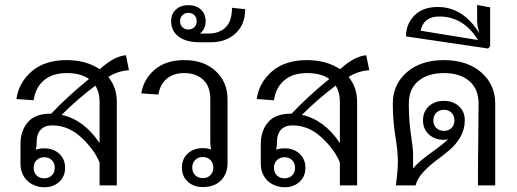

<svg xmlns="http://www.w3.org/2000/svg" viewBox="-20 -762 2123 789"><path d="M64.2 -88.3V-171.7Q64.2 -223.3 93.8 -259.2Q123.3 -295 190 -295H190.8Q257.5 -365.8 345.8 -437.5Q311.7 -461.7 254.2 -461.7Q195.8 -461.7 160.8 -432.1Q125.8 -402.5 118.3 -350L47.5 -355Q56.7 -422.5 110.4 -468.8Q164.2 -515 254.2 -515Q333.3 -515 390 -477.5Q448.3 -530.8 497.5 -535L510 -473.3Q464.2 -470.8 425 -445.8Q460 -403.3 460 -343.3V0H389.2V-94.2Q367.5 -147.5 314.2 -197.1Q260.8 -246.7 194.2 -246.7Q163.3 -246.7 147.1 -228.8Q130.8 -210.8 130.8 -181.7Q130.8 -160 127.5 -146.7Q141.7 -152.5 161.7 -152.5Q199.2 -152.5 223.3 -130.4Q247.5 -108.3 247.5 -72.5Q247.5 -36.7 223.3 -14.6Q199.2 7.5 161.7 7.5Q142.5 7.5 125 0.8Q96.7 -9.2 80.4 -32.9Q64.2 -56.7 64.2 -88.3ZM192.9 -103.8Q180.8 -115.8 161.7 -115.8Q142.5 -115.8 130.4 -103.8Q118.3 -91.7 118.3 -72.5Q118.3 -53.3 130.4 -41.2Q142.5 -29.2 161.7 -29.2Q180.8 -29.2 192.9 -41.2Q205 -53.3 205 -72.5Q205 -91.7 192.9 -103.8ZM233.3 -290Q325 -270 389.2 -174.2V-343.3Q389.2 -383.3 371.7 -410Q297.5 -354.2 233.3 -290Z M560.8 -378.3Q569.2 -435 615 -475Q660.8 -515 737.5 -515Q818.3 -515 866.7 -469.6Q915 -424.2 915 -355V-150V-92.5Q915 -47.5 887.9 -20.4Q860.8 6.7 813.3 6.7Q775.8 6.7 751.7 -15.4Q727.5 -37.5 727.5 -73.3Q727.5 -109.2 751.7 -131.2Q775.8 -153.3 813.3 -153.3Q833.3 -153.3 847.5 -147.5Q844.2 -161.7 844.2 -179.2V-355Q844.2 -407.5 814.6 -434.6Q785 -461.7 737.5 -461.7Q692.5 -461.7 665 -438.3Q637.5 -415 630.8 -373.3ZM844.6 -104.6Q832.5 -116.7 813.3 -116.7Q794.2 -116.7 782.1 -104.6Q770 -92.5 770 -73.3Q770 -54.2 782.1 -42.1Q794.2 -30 813.3 -30Q832.5 -30 844.6 -42.1Q856.7 -54.2 856.7 -73.3Q856.7 -92.5 844.6 -104.6Z M778.8 -699.6Q769.2 -709.2 754.2 -709.2Q739.2 -709.2 729.6 -699.6Q720 -690 720 -675Q720 -660 729.6 -650.4Q739.2 -640.8 754.2 -640.8Q769.2 -640.8 778.8 -650.4Q788.3 -660 788.3 -675Q788.3 -690 778.8 -699.6ZM825 -675Q825 -642.5 801.7 -624.2H816.7H837.5Q880.8 -624.2 907.1 -649.6Q933.3 -675 933.3 -730L987.5 -724.2Q987.5 -661.7 948.3 -625Q909.2 -588.3 845.8 -588.3H800Q745.8 -588.3 714.6 -611.2Q683.3 -634.2 683.3 -675Q683.3 -705 702.9 -722.9Q722.5 -740.8 754.2 -740.8Q785.8 -740.8 805.4 -722.9Q825 -705 825 -675Z M1051.7 -88.3V-171.7Q1051.7 -223.3 1081.2 -259.2Q1110.8 -295 1177.5 -295H1178.3Q1245 -365.8 1333.3 -437.5Q1299.2 -461.7 1241.7 -461.7Q1183.3 -461.7 1148.3 -432.1Q1113.3 -402.5 1105.8 -350L1035 -355Q1044.2 -422.5 1097.9 -468.8Q1151.7 -515 1241.7 -515Q1320.8 -515 1377.5 -477.5Q1435.8 -530.8 1485 -535L1497.5 -473.3Q1451.7 -470.8 1412.5 -445.8Q1447.5 -403.3 1447.5 -343.3V0H1376.7V-94.2Q1355 -147.5 1301.7 -197.1Q1248.3 -246.7 1181.7 -246.7Q1150.8 -246.7 1134.6 -228.8Q1118.3 -210.8 1118.3 -181.7Q1118.3 -160 1115 -146.7Q1129.2 -152.5 1149.2 -152.5Q1186.7 -152.5 1210.8 -130.4Q1235 -108.3 1235 -72.5Q1235 -36.7 1210.8 -14.6Q1186.7 7.5 1149.2 7.5Q1130 7.5 1112.5 0.8Q1084.2 -9.2 1067.9 -32.9Q1051.7 -56.7 1051.7 -88.3ZM1180.4 -103.8Q1168.3 -115.8 1149.2 -115.8Q1130 -115.8 1117.9 -103.8Q1105.8 -91.7 1105.8 -72.5Q1105.8 -53.3 1117.9 -41.2Q1130 -29.2 1149.2 -29.2Q1168.3 -29.2 1180.4 -41.2Q1192.5 -53.3 1192.5 -72.5Q1192.5 -91.7 1180.4 -103.8ZM1220.8 -290Q1312.5 -270 1376.7 -174.2V-343.3Q1376.7 -383.3 1359.2 -410Q1285 -354.2 1220.8 -290Z M1944.2 0V-87.5Q1944.2 -98.3 1945.4 -194.2Q1946.7 -290 1946.7 -335.8Q1946.7 -396.7 1908.3 -429.2Q1870 -461.7 1804.2 -461.7Q1738.3 -461.7 1699.2 -429.2Q1660 -396.7 1660 -335.8Q1660 -266.7 1668.8 -208.3Q1677.5 -150 1677.5 -129.2V-70Q1700 -97.5 1752.1 -134.6Q1804.2 -171.7 1820.8 -189.2Q1809.2 -187.5 1804.2 -187.5Q1766.7 -187.5 1742.5 -209.6Q1718.3 -231.7 1718.3 -267.5Q1718.3 -303.3 1742.5 -325.4Q1766.7 -347.5 1804.2 -347.5Q1841.7 -347.5 1865.8 -325.4Q1890 -303.3 1890 -267.5Q1890 -230.8 1872.1 -199.6Q1854.2 -168.3 1827.1 -145.4Q1800 -122.5 1771.7 -101.7Q1743.3 -80.8 1719.2 -54.6Q1695 -28.3 1687.5 0H1606.7Q1615 -60.8 1615 -100Q1615 -138.3 1604.6 -202.5Q1594.2 -266.7 1594.2 -335.8Q1594.2 -415 1651.7 -465Q1709.2 -515 1804.2 -515Q1899.2 -515 1957.1 -465Q2015 -415 2015 -335.8V0ZM1835.4 -298.8Q1823.3 -310.8 1804.2 -310.8Q1785 -310.8 1772.9 -298.8Q1760.8 -286.7 1760.8 -267.5Q1760.8 -248.3 1772.9 -236.2Q1785 -224.2 1804.2 -224.2Q1823.3 -224.2 1835.4 -236.2Q1847.5 -248.3 1847.5 -267.5Q1847.5 -286.7 1835.4 -298.8Z M1940.8 -675V-741.7L1994.2 -731.7V-572.5L1985.8 -562.5L1648.3 -612.5Q1648.3 -662.5 1682.5 -697.9Q1716.7 -733.3 1779.2 -733.3Q1883.3 -733.3 1950 -625Q1940.8 -655.8 1940.8 -675ZM1708.3 -635.8 1944.2 -597.5Q1885 -694.2 1785 -694.2Q1720.8 -694.2 1708.3 -635.8Z"/></svg>

Font: Boon
Style: Regular
Weight: 400
Designer: Sungsit Sawaiwan
Foundry: FontUni
Version: Version 3.0